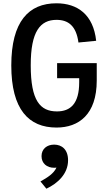

<svg xmlns="http://www.w3.org/2000/svg" viewBox="-20 -762 660 1165"><path d="M326.5 -379V-287.5H460.5V-262.5C460.5 -133 407.5 -86 325.5 -86C223.5 -86 166.5 -151 166.5 -365C166 -572 224.5 -641.5 323 -641.5C393.5 -641.5 442.5 -606 456 -504L563.5 -514.5C546.5 -673 450.5 -742 322.5 -742C154.5 -742 48.5 -632 48.5 -365C48.5 -97.5 154.5 12 323 12C457.5 12 567 -67 567 -273.5V-379ZM309 256C313.5 256 318 255.5 322.5 255C306 291.5 267.5 315.5 225.5 339L261.5 383C328.5 351.5 393 294 393 210.5C393 145.5 355.5 115.5 308.5 115.5C265 115.5 232 141.5 232 185.5C232 229.5 264.5 256 309 256Z"/></svg>

Font: Monaspace Neon Medium
Style: Regular
Weight: 500
Designer: Riley Cran & the Lettermatic Team
Foundry: Lettermatic
Version: Version 1.200 (Monaspace Neon)